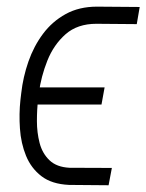

<svg xmlns="http://www.w3.org/2000/svg" viewBox="-20 -549 434 569"><path d="M186 -51.8 311.5 -51.3 301.8 0 184.6 -1Q133.3 -3.4 102.8 -26.9Q72.3 -50.3 57.1 -87.4Q42 -124.5 39.1 -168Q36.1 -211.4 40.5 -252.4L43 -273.4Q48.3 -320.8 64.2 -366.5Q80.1 -412.1 107.4 -448.7Q134.8 -485.4 174.6 -507.3Q214.4 -529.3 267.6 -529.3L394 -528.3L385.3 -477.5L265.6 -478.5Q209.5 -478.5 174.3 -447.5Q139.2 -416.5 120.4 -369.4Q101.6 -322.3 95.2 -273.4L92.8 -252.9Q89.4 -224.1 89.4 -190.2Q89.4 -156.2 97.4 -125.2Q105.5 -94.2 126.7 -74Q147.9 -53.7 186 -51.8ZM290 -290 280.8 -239.3H53.2L62.5 -290Z"/></svg>

Font: Roboto Condensed Light
Style: Italic
Weight: 300
Italic angle: -12°
Designer: Christian Robertson
Foundry: Google
Version: Version 3.0; 2020